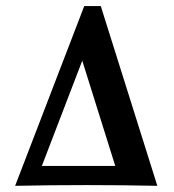

<svg xmlns="http://www.w3.org/2000/svg" viewBox="-20 -602 564 622"><path d="M29 0 252.9 -582.3H306.5L489.7 0Q375.6 -2.4 260.5 -2.4Q144.7 -2.4 29 0ZM115.6 -64.5H353.4L246.5 -405.4Z"/></svg>

Font: Playfair 5pt SemiExpanded Light
Style: Regular
Weight: 300
Width: 6
Designer: Claus Eggers Sørensen
Foundry: Claus Eggers Sørensen
Version: Version 2.203